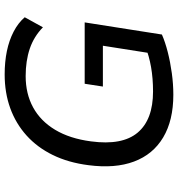

<svg xmlns="http://www.w3.org/2000/svg" viewBox="10 -764 763 823"><g transform="rotate(-90 391.5 -352.5)"><path d="M397 9Q287 9 214 -34.5Q141 -78 110.5 -159.5Q80 -241 95 -355Q106 -441 138.5 -507.5Q171 -574 222 -620Q273 -666 339 -690Q405 -714 484 -714Q538 -714 584 -704.5Q630 -695 667.5 -675.5Q705 -656 729 -628L686 -550Q646 -589 594 -606.5Q542 -624 477 -624Q401 -624 342.5 -592Q284 -560 246.5 -497.5Q209 -435 197 -344Q179 -210 234.5 -144Q290 -78 411 -78Q467 -78 515.5 -86.5Q564 -95 603 -111L570 -58L607 -293H432L444 -371H707L655 -40Q623 -26 580 -15Q537 -4 489.5 2.5Q442 9 397 9Z"/></g></svg>

Font: Nunito Sans 7pt Medium
Style: Italic
Weight: 500
Italic angle: -9°
Designer: Vernon Adams
Foundry: Vernon Adams
Version: Version 3.101;gftools[0.9.27]